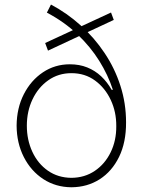

<svg xmlns="http://www.w3.org/2000/svg" viewBox="-20 -792 613 824"><path d="M468.3 -706.5 186 -574.7 173.8 -607.4 456.5 -738.3ZM286.6 11.7Q218.8 11.2 165.8 -23.4Q112.8 -58.1 82.3 -117.9Q51.8 -177.7 51.3 -252.4Q51.8 -328.1 82.3 -387.7Q112.8 -447.3 164.3 -481.7Q215.8 -516.1 279.8 -516.1Q320.8 -516.1 354.2 -502.7Q387.7 -489.3 414.1 -464.6Q440.4 -439.9 459 -406.7H464.4Q443.8 -470.2 406 -530.8Q368.2 -591.3 312.5 -644.5Q256.8 -697.8 181.2 -737.8L198.7 -772.5Q267.6 -735.8 326.2 -683.1Q384.8 -630.4 428.7 -564.7Q472.7 -499 496.8 -423.8Q521 -348.6 521 -267.1Q521.5 -181.2 491 -118.7Q460.4 -56.2 407.5 -22.5Q354.5 11.2 286.6 11.7ZM286.6 -28.8Q343.3 -29.3 386.7 -58.6Q430.2 -87.9 454.8 -138.2Q479.5 -188.5 479 -250.5Q479.5 -311.5 455.3 -363Q431.2 -414.6 387.9 -446.3Q344.7 -478 286.6 -478Q230.5 -478 187.3 -447.5Q144 -417 119.6 -365.7Q95.2 -314.5 95.2 -252.4Q95.2 -191.4 118.9 -140.4Q142.6 -89.4 185.8 -59.3Q229 -29.3 286.6 -28.8Z"/></svg>

Font: Inter Tight ExtraLight
Style: Regular
Weight: 250
Designer: Rasmus Andersson
Foundry: rsms
Version: Version 3.004